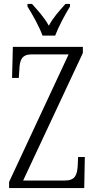

<svg xmlns="http://www.w3.org/2000/svg" viewBox="-20 -951 481 971"><path d="M195 -771H259C276 -816 310 -880 334 -918V-931H311C279 -895 250 -864 227 -821C203 -864 174 -895 142 -931H119V-918C143 -880 179 -816 195 -771ZM26 0H406L409 -157H375L373 -113C370 -64 359 -38 307 -38H97L399 -683V-714H45L41 -557H75L78 -601C80 -649 91 -676 141 -676H327L26 -31Z"/></svg>

Font: Noto Serif Hebrew ExtraCondensed Light
Style: Regular
Weight: 300
Width: 2
Designer: Monotype Design Team
Foundry: Monotype Imaging Inc.
Version: Version 2.004